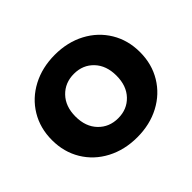

<svg xmlns="http://www.w3.org/2000/svg" viewBox="-128 -725 911 911"><g transform="rotate(-45 327.5 -269.0)"><path d="M32 -269Q32 -349 70 -412Q108 -475 175.5 -510.5Q243 -546 328 -546Q413 -546 480 -510.5Q547 -475 585 -412Q623 -349 623 -269Q623 -189 585 -126Q547 -63 480 -27.5Q413 8 328 8Q243 8 175.5 -27.5Q108 -63 70 -126Q32 -189 32 -269ZM465 -269Q465 -337 426.5 -377.5Q388 -418 328 -418Q268 -418 229 -377.5Q190 -337 190 -269Q190 -201 229 -160.5Q268 -120 328 -120Q388 -120 426.5 -160.5Q465 -201 465 -269Z"/></g></svg>

Font: Idrija
Style: Bold
Weight: 700
Designer: Julieta Ulanovsky
Foundry: Julieta Ulanovsky
Version: Version 7.200